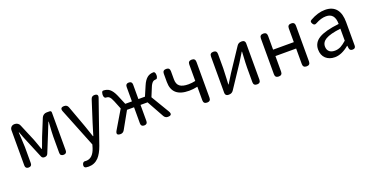

<svg xmlns="http://www.w3.org/2000/svg" viewBox="-30 -1303 4411 2283"><g transform="rotate(-20 2176.0 -161.5)"><path d="M133 0Q92 0 92 -41V-485Q92 -511 108 -527Q124 -543 150 -543H153Q173 -543 190 -532Q207 -521 214 -502L304 -288Q312 -266 327 -225Q344 -178 352 -155H357Q361 -166 370 -188Q396 -254 407 -288L494 -501Q502 -520 519 -531.5Q536 -543 556 -543H563H593Q616 -543 616 -520V-41Q616 0 575 0Q533 0 533 -41V-245Q533 -292 543 -429Q543 -431 543 -432H539Q528 -402 503 -342Q493 -316 488 -304L397 -80Q386 -51 354 -51H351Q323 -51 314 -76L219 -304Q192 -367 169 -432H164Q165 -414 168 -372Q174 -278 174 -245V-41Q174 0 133 0Z M808 234Q790 234 773 231Q745 223 752 190Q761 150 800 159Q802 159 803 159Q888 159 926 42L938 1L742 -489Q720 -543 778 -543Q815 -543 828 -509L926 -241Q928 -234 933 -221Q963 -131 978 -89H983Q989 -110 1002 -153Q1020 -213 1029 -241L1115 -509Q1126 -543 1161 -543Q1215 -543 1197 -493L1112 -249L1010 45Q978 134 935 180Q883 234 808 234Z M1296 0Q1232 0 1265 -57L1316 -143L1401 -286L1358 -393Q1340 -438 1320 -455Q1303 -468 1279 -468Q1278 -468 1277 -468Q1270 -467 1264 -476Q1258 -484 1256 -493Q1252 -511 1257 -531Q1261 -554 1275 -557Q1276 -557 1277 -557Q1324 -557 1356 -533Q1392 -505 1420 -440L1471 -319H1555V-502Q1555 -543 1596 -543Q1637 -543 1637 -502V-319H1720L1772 -440Q1799 -505 1836 -533Q1868 -557 1914 -557Q1915 -557 1916 -557Q1930 -554 1935 -532Q1939 -512 1935 -494Q1933 -485 1928 -477Q1921 -467 1914 -468Q1913 -468 1912 -468Q1888 -468 1872 -455Q1851 -437 1834 -393L1790 -286L1927 -57Q1960 0 1895 0Q1863 0 1846 -29L1726 -245H1637V-41Q1637 0 1596 0Q1555 0 1555 -41V-245H1466L1345 -29Q1328 0 1296 0Z M2392 0Q2346 0 2346 -45V-217Q2289 -205 2239 -205Q2024 -205 2024 -394V-498Q2024 -543 2069 -543Q2114 -543 2114 -498V-394Q2114 -334 2148.5 -307Q2183 -280 2258 -280Q2302 -280 2346 -290V-498Q2346 -543 2392 -543Q2437 -543 2437 -498V-271V-45Q2437 0 2392 0Z M2660 0Q2642 0 2631.5 -10.5Q2621 -21 2621 -39V-499Q2621 -543 2666 -543Q2710 -543 2710 -499V-316Q2710 -279 2705 -191Q2702 -141 2701 -116H2705Q2741 -172 2777 -232L2963 -512Q2983 -543 3020 -543H3029Q3047 -543 3057.5 -532.5Q3068 -522 3068 -504V-271V-44Q3068 0 3024 0Q2979 0 2979 -44V-227Q2979 -274 2986 -390Q2987 -415 2988 -428H2984Q2980 -422 2972 -408Q2928 -338 2912 -311L2726 -31Q2706 0 2669 0Z M3298 0Q3252 0 3252 -45V-498Q3252 -543 3298 -543Q3343 -543 3343 -498V-323H3605V-498Q3605 -543 3651 -543Q3696 -543 3696 -498V-45Q3696 0 3651 0Q3605 0 3605 -45V-242H3474H3343V-45Q3343 0 3298 0Z M4005 13Q3935 13 3891 -27Q3846 -69 3846 -141Q3846 -229 3926 -277Q4005 -324 4180 -344Q4180 -481 4068 -481Q4006 -481 3935 -442Q3904 -423 3886 -456Q3877 -472 3878 -482Q3879 -492 3894 -501Q3992 -557 4083 -557Q4179 -557 4227 -496Q4271 -439 4271 -334V-167V-37Q4271 0 4232 0Q4196 0 4192 -34L4188 -65H4185Q4091 13 4005 13ZM4031 -60Q4069 -60 4106 -78Q4138 -95 4180 -132V-208V-284Q4047 -268 3989 -234Q3935 -202 3935 -147Q3935 -103 3963 -80Q3988 -60 4031 -60Z"/></g></svg>

Font: GenSenRounded TW R
Style: Regular
Weight: 400
Version: Version 1.501;PS 1;hotconv 16.6.51;makeotf.lib2.5.65220